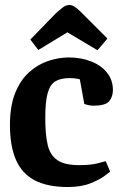

<svg xmlns="http://www.w3.org/2000/svg" viewBox="-20 -740 494 772"><path d="M423 -50Q423 -50 403 -34.5Q383 -19 345 -3.5Q307 12 253 12Q172 12 120.5 -14.5Q69 -41 44.5 -96.5Q20 -152 20 -237Q20 -314 41 -366Q62 -418 97 -449.5Q132 -481 174 -495Q216 -509 257 -509Q306 -509 346.5 -493Q387 -477 410.5 -447.5Q434 -418 434 -378Q434 -352 419.5 -333.5Q405 -315 354 -315Q342 -315 330.5 -318.5Q319 -322 319 -322L301 -421Q301 -421 289.5 -423.5Q278 -426 260 -426Q224 -426 202.5 -413Q181 -400 171.5 -365Q162 -330 162 -265Q162 -198 172 -156.5Q182 -115 211.5 -95.5Q241 -76 299 -76Q346 -76 375.5 -84Q405 -92 405 -92ZM102 -581 203 -685Q217 -698 231 -709Q245 -720 259 -720Q270 -720 281.5 -712Q293 -704 304 -693L412 -585L372 -538L251 -610L134 -539Z"/></svg>

Font: Faustina VF Beta
Style: Regular
Weight: 400
Designer: Alfonso Garcia
Foundry: Omnibus-Type
Version: Version 1.006